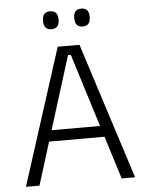

<svg xmlns="http://www.w3.org/2000/svg" viewBox="-56 -852 681 897"><g transform="rotate(-5 285.0 -403.5)"><path d="M29 0 234 -639H336L541 0H478L291.5 -596H278.5L92.5 0ZM138.5 -201V-253H431V-201ZM212.5 -723Q194 -723 185 -733.5Q176 -744 176 -764V-767Q176 -786.5 185 -796.8Q194 -807 212.5 -807Q231 -807 240 -796.8Q249 -786.5 249 -767V-764Q249 -744 240 -733.5Q231 -723 212.5 -723ZM358.5 -723Q340.5 -723 331.5 -733.5Q322.5 -744 322.5 -764V-767Q322.5 -786.5 331.5 -796.8Q340.5 -807 358.5 -807Q377 -807 386 -796.8Q395 -786.5 395 -767V-764Q395 -744 386 -733.5Q377 -723 358.5 -723Z"/></g></svg>

Font: Anek Gujarati Light
Style: Regular
Weight: 300
Designer: Mrunmayee Ghaisas (Gujarati), Yesha Goshar (Latin)
Foundry: Ek Type
Version: Version 1.003